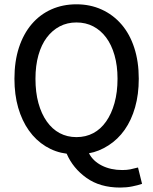

<svg xmlns="http://www.w3.org/2000/svg" viewBox="-20 -698 704 883"><path d="M143.1 -335.9Q143.1 -273.4 156.7 -223.9Q170.4 -174.3 195.3 -139.2Q220.2 -104 254.6 -85.7Q289.1 -67.4 331.5 -67.4Q374.5 -67.4 408.9 -85.7Q443.4 -104 468 -139.2Q492.7 -174.3 506.6 -224.1Q520.5 -273.9 520.5 -335.9Q520.5 -396 506.6 -444.3Q492.7 -492.7 468 -525.6Q443.4 -558.6 408.9 -576.7Q374.5 -594.7 331.5 -594.7Q289.1 -594.7 254.6 -576.7Q220.2 -558.6 195.3 -525.6Q170.4 -492.7 156.7 -444.3Q143.1 -396 143.1 -335.9ZM633.3 147.5Q613.3 154.3 587.6 159.4Q562 164.6 532.7 164.6Q439.9 164.6 377.7 120.1Q315.4 75.7 286.6 8.8Q234.9 2.4 189.9 -25.1Q145 -52.7 113 -97.7Q81.1 -142.6 63.7 -202.6Q46.4 -262.7 46.4 -335.9Q46.4 -416 67.1 -479.2Q87.9 -542.5 125.7 -586.9Q163.6 -631.3 216.1 -654.8Q268.6 -678.2 331.5 -678.2Q394.5 -678.2 447.3 -654.3Q500 -630.4 538.3 -586.2Q576.7 -542 597.4 -478.5Q618.2 -415 618.2 -335.9Q618.2 -263.7 601.3 -204.6Q584.5 -145.5 553.5 -101.3Q522.5 -57.1 478.5 -29.1Q434.6 -1 389.2 6.8Q407.7 43 448.5 63.5Q489.3 84 542 84Q563.5 84 579.3 80.8Q595.2 77.6 614.7 72.3Z"/></svg>

Font: Pyidaungsu Numbers
Style: Regular
Weight: 400
Designer: Sun Tun
Foundry: MCF
Version: Version 1.083; ttfautohint (v1.8.2)